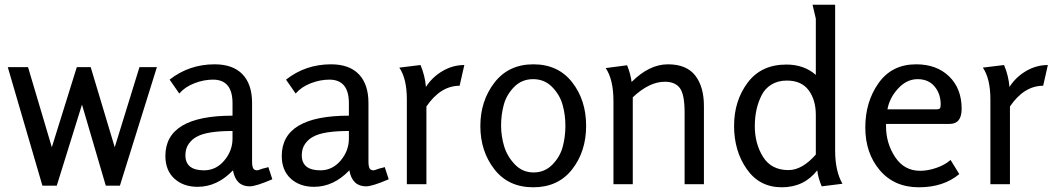

<svg xmlns="http://www.w3.org/2000/svg" viewBox="-20 -782 4492 815"><path d="M160 6 13 -497H99L200 -157L306 -497H365L467 -157L572 -497H646L489 6H429L328 -338L221 6Z M1136 -21Q1066 9 1040 9Q981 9 969 -59Q902 11 819 11Q758 11 720 -24Q682 -59 682 -120Q682 -291 967 -291V-344Q967 -444 884 -444Q845 -444 805 -428.5Q765 -413 741 -385L700 -444Q783 -509 891 -509Q969 -509 1009.5 -466.5Q1050 -424 1050 -345V-97Q1050 -77 1054.5 -68Q1059 -59 1072 -59L1080 -61L1094 -66L1110 -70Q1118 -72 1119 -73ZM767 -123Q767 -59 846 -59Q897 -59 932 -100.5Q967 -142 967 -194V-226Q859 -226 816 -202Q796 -192 781.5 -172Q767 -152 767 -123Z M1630 -21Q1560 9 1534 9Q1475 9 1463 -59Q1396 11 1313 11Q1252 11 1214 -24Q1176 -59 1176 -120Q1176 -291 1461 -291V-344Q1461 -444 1378 -444Q1339 -444 1299 -428.5Q1259 -413 1235 -385L1194 -444Q1277 -509 1385 -509Q1463 -509 1503.5 -466.5Q1544 -424 1544 -345V-97Q1544 -77 1548.5 -68Q1553 -59 1566 -59L1574 -61L1588 -66L1604 -70Q1612 -72 1613 -73ZM1261 -123Q1261 -59 1340 -59Q1391 -59 1426 -100.5Q1461 -142 1461 -194V-226Q1353 -226 1310 -202Q1290 -192 1275.5 -172Q1261 -152 1261 -123Z M1675 -495 1765 -506Q1784 -461 1788 -413Q1815 -455 1858.5 -480.5Q1902 -506 1951 -506L1931 -418Q1850 -418 1790 -330V0H1707V-360Q1707 -448 1675 -495Z M2243.5 13Q2138 13 2078.5 -63.5Q2019 -140 2019 -247Q2019 -354 2079 -431.5Q2139 -509 2244 -509Q2349 -509 2408.5 -433Q2468 -357 2468 -248Q2468 -139 2408.5 -63Q2349 13 2243.5 13ZM2162.5 -413Q2130 -380 2118.5 -337.5Q2107 -295 2107 -249.5Q2107 -204 2120 -161Q2133 -118 2165.5 -84Q2198 -50 2245 -50Q2292 -50 2324.5 -83Q2357 -116 2368.5 -158.5Q2380 -201 2380 -248Q2380 -295 2368 -337.5Q2356 -380 2323.5 -413Q2291 -446 2243 -446Q2195 -446 2162.5 -413Z M2551 -493 2642 -505Q2657 -467 2661 -434Q2736 -509 2815 -509Q2894 -509 2931 -461.5Q2968 -414 2968 -332V0H2886V-305Q2886 -381 2866 -408Q2846 -435 2802 -435Q2736 -435 2666 -369V0H2584V-352Q2584 -445 2551 -493Z M3318 -508Q3393 -508 3443 -464V-703L3429 -762H3525V-143Q3525 -56 3556 -2L3468 9Q3453 -26 3449 -59Q3393 13 3298.5 13Q3204 13 3150 -64Q3096 -141 3096 -247.5Q3096 -354 3153.5 -431Q3211 -508 3318 -508ZM3327 -60Q3385 -60 3443 -126V-294Q3443 -358 3412.5 -399Q3382 -440 3320 -440Q3282 -440 3254.5 -423Q3227 -406 3213 -378Q3184 -321 3184 -246.5Q3184 -172 3219 -116Q3254 -60 3327 -60Z M3869 -509Q3956 -509 4009 -457.5Q4062 -406 4062 -320Q4062 -256 4011 -256H3741V-246Q3741 -174 3779.5 -115.5Q3818 -57 3886 -57Q3919 -57 3955 -69.5Q3991 -82 4015 -103L4052 -43Q3985 13 3880.5 13Q3776 13 3714.5 -59.5Q3653 -132 3653 -241Q3653 -350 3709.5 -429.5Q3766 -509 3869 -509ZM3747 -318H3956Q3967 -318 3970 -322.5Q3973 -327 3973 -339Q3973 -384 3947 -415Q3921 -446 3875 -446Q3829 -446 3792.5 -406.5Q3756 -367 3747 -318Z M4152 -495 4242 -506Q4261 -461 4265 -413Q4292 -455 4335.5 -480.5Q4379 -506 4428 -506L4408 -418Q4327 -418 4267 -330V0H4184V-360Q4184 -448 4152 -495Z"/></svg>

Font: Rosario
Style: Regular
Weight: 400
Designer: Hector Gatti
Foundry: Omnibus-Type
Version: Version 1.002